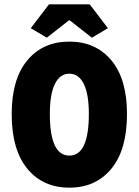

<svg xmlns="http://www.w3.org/2000/svg" viewBox="-20 -854 640 886"><path d="M34 -328Q34 -489 106 -575.5Q178 -662 300 -662Q422 -662 494 -575.5Q566 -489 566 -328Q566 -163 494 -75.5Q422 12 300 12Q178 12 106 -75.5Q34 -163 34 -328ZM390 -328Q390 -420 366.5 -467Q343 -514 300 -514Q257 -514 233.5 -467Q210 -420 210 -328Q210 -136 300 -136Q390 -136 390 -328ZM196 -680 122 -724 206 -834H394L478 -724L404 -680L302 -760H298Z"/></svg>

Font: TypoPRO Source Code Pro
Style: Regular
Weight: 900
Monospace: yes
Designer: Paul D. Hunt, Teo Tuominen
Foundry: Adobe Systems Incorporated
Version: Version 2.010;PS 1.0;hotconv 1.0.84;makeotf.lib2.5.63406